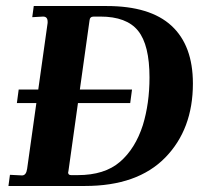

<svg xmlns="http://www.w3.org/2000/svg" viewBox="-20 -617 676 637"><path d="M70 -57 138 -541V-545Q138 -562 123 -562L87 -560L92 -597H334Q478 -597 549 -531.5Q620 -466 620 -340Q620 -188 528 -94Q436 0 262 0H8L13 -37L53 -35Q67 -35 70 -57ZM454 -202Q476 -274 476 -360Q476 -468 438 -515Q400 -562 313 -562H291Q278 -562 277 -549L207 -49L206 -45Q206 -36 216 -36H238Q327 -36 378 -80Q429 -124 454 -202ZM418 -320 412 -275H36L42 -320Z"/></svg>

Font: Unna
Style: Bold Italic
Weight: 700
Italic angle: -8.05°
Designer: Jorge de Buen Unna
Foundry: Omnibus-Type
Version: Version 2.008